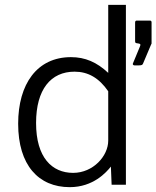

<svg xmlns="http://www.w3.org/2000/svg" viewBox="-20 -763 646 793"><path d="M268 10C365 10 419 -51 438 -75L441 0H500V-743H427V-462C380 -506 332 -527 273 -527C133 -527 55 -416 55 -252C55 -81 139 10 268 10ZM535 -493H554C565 -493 569 -495 571 -501L604 -579C604 -580 606 -581 606 -584V-671C606 -676 603 -678 599 -678H545C541 -678 538 -676 538 -670V-593C538 -586 540 -585 548 -584L554 -583C561 -581 561 -579 558 -571L529 -501C527 -498 530 -493 535 -493ZM282 -49C195 -49 129 -112 129 -255C129 -394 190 -467 288 -467C344 -467 389 -441 427 -386V-182C427 -119 365 -49 282 -49Z"/></svg>

Font: United Sans Light
Style: Regular
Weight: 300
Designer: Pablo Impallari, Rodrigo Fuenzalida (Modified by Dan O. Williams)
Version: Version 1.000;PS 001.000;hotconv 1.0.88;makeotf.lib2.5.64775